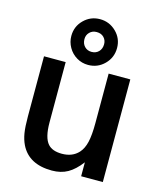

<svg xmlns="http://www.w3.org/2000/svg" viewBox="-122 -911 841 1010"><g transform="rotate(15 298.0 -406.5)"><path d="M86 -81Q73 -108 67.5 -141.5Q62 -175 62 -232V-559H180V-231Q180 -147 209 -115Q233 -88 285 -88Q342 -88 375 -124Q396 -147 405 -185.5Q414 -224 414 -289V-559H532V0H414V-76Q379 -30 342.5 -9.5Q306 11 257 11Q131 11 86 -81ZM173 -700Q173 -752 209.5 -788Q246 -824 297 -824Q348 -824 385 -788Q422 -752 422 -700Q422 -648 385.5 -611.5Q349 -575 297 -575Q263 -575 234.5 -592Q206 -609 189.5 -638Q173 -667 173 -700ZM351 -702Q351 -724 336.5 -739Q322 -754 297 -754Q274 -754 259 -739Q244 -724 244 -702Q244 -677 259 -661.5Q274 -646 297 -646Q321 -646 336 -661.5Q351 -677 351 -702Z"/></g></svg>

Font: Open Sauce One SemiBold
Style: Regular
Weight: 600
Designer: Alfredo Marco Pradil
Foundry: Creative Sauce Fz LLC
Version: Version 1.477